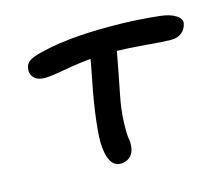

<svg xmlns="http://www.w3.org/2000/svg" viewBox="-71 -594 709 613"><g transform="rotate(-15 284.0 -287.0)"><path d="M258.8 -70.8Q220.2 -70.8 213.9 -134.8Q210.4 -163.6 217.8 -224.6Q225.1 -285.6 236.8 -342.8Q238.8 -353.5 244.1 -380.6Q249.5 -407.7 251 -418.9Q210.9 -415.5 162.6 -406.7Q114.3 -397.9 95.2 -397.9Q70.8 -397.9 58.8 -411.1Q46.9 -424.3 50.8 -443.8Q53.2 -455.6 63.2 -463.4Q73.2 -471.2 95.2 -477.1Q184.6 -502.9 336.9 -502.9Q422.9 -502.9 500 -494.1Q533.2 -490.7 552 -478.5Q570.8 -466.3 567.9 -451.2Q564.5 -433.6 551.3 -422.4Q538.1 -411.1 514.2 -411.1Q494.1 -411.1 434.1 -416.3Q374 -421.4 338.9 -421.9Q320.3 -322.3 313 -287.1Q302.7 -236.3 301.5 -195.3Q300.3 -154.3 303.2 -141.1Q306.2 -127.9 303.2 -107.9Q299.8 -90.8 287.4 -80.8Q274.9 -70.8 258.8 -70.8Z"/></g></svg>

Font: Shantell Sans Irregular Bouncy
Style: Italic
Weight: 400
Italic angle: -11.31°
Designer: Stephen Nixon, Anya Danilova, Shantell Martin
Foundry: Arrow Type
Version: Version 1.006;[9816181b4]